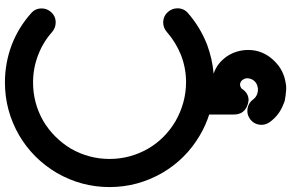

<svg xmlns="http://www.w3.org/2000/svg" viewBox="-226 -613 1187 783"><g transform="rotate(-90 367.5 -221.5)"><path d="M250.5 242.7C250 246.1 250 249 250 252C250 264.2 253.9 274.9 261.2 285.2C279.8 311 304.2 329.6 334 340.8C338.9 343.3 343.8 344.7 348.1 346.2C358.9 348.6 374 350.6 394 352.1H398.9C406.2 352.5 415 351.6 425.8 349.1C457.5 343.3 484.9 329.1 507.8 306.2C532.2 282.7 547.4 254.9 553.2 223.1C554.7 213.9 555.2 204.1 555.2 194.8C554.7 163.6 545.9 135.3 528.8 109.9C510.3 83.5 486.8 65.4 458.5 56.2C498.5 52.7 537.6 43.9 576.2 29.8C624 11.2 667.5 -15.1 706.1 -48.8C718.8 -60.1 725.1 -74.2 725.1 -91.3C725.1 -105.5 720.2 -118.7 710.4 -129.9C700.2 -142.1 687 -148.4 670.9 -149.4H667C652.8 -149.4 640.1 -144.5 628.9 -134.8C601.1 -110.4 569.8 -91.3 535.2 -77.1C499 -63 461.4 -56.2 422.9 -56.2C366.7 -56.6 314 -71.3 265.1 -99.1C218.3 -126.5 180.7 -163.6 152.8 -210.9C125 -259.8 110.8 -312 110.8 -368.2C110.8 -424.3 125 -477.1 152.8 -525.9C181.2 -572.8 218.8 -610.4 265.1 -638.2C313.5 -666 366.2 -680.2 422.9 -680.2C461.4 -680.2 499 -673.3 535.2 -659.2C569.8 -646 601.1 -627 628.9 -602.1C640.1 -592.8 653.3 -587.9 667.5 -587.9H670.4C686 -588.4 699.2 -594.7 710 -606.9C719.7 -618.2 724.6 -630.9 724.6 -645C724.6 -662.6 718.3 -676.8 705.1 -688C667 -722.2 624 -748.5 576.2 -767.1C526.9 -785.6 475.6 -794.9 422.9 -794.9C345.7 -794.9 273.9 -775.4 207 -736.8C143.1 -699.2 92.3 -647.9 54.2 -584C15.6 -517.1 -3.9 -445.3 -3.9 -368.2C-3.9 -291.5 15.6 -219.7 54.2 -152.8C91.8 -88.4 143.1 -37.6 207 0C234.4 16.1 262.7 28.8 292 38.1V140.1C292 167 306.6 187 332 194.8C339.4 197.3 346.2 198.7 352.5 198.7C369.6 198.2 384.3 189.9 396 172.9C397.9 169.4 400.9 167.5 404.8 166L411.1 164.1H416C423.3 164.6 429.7 168.5 434.1 175.8C438 181.2 439.9 187.5 439.9 194.8C439.9 197.3 439.5 199.2 439 201.2C437.5 210 433.1 217.8 426.8 224.1C420.4 230.5 412.1 234.4 402.8 235.8C398.9 237.3 396 237.3 394 236.8C387.7 236.8 383.3 236.3 379.9 234.9C379.4 234.9 377.9 234.4 376 233.9C366.7 230.5 358.9 225.1 353 216.8C343.8 204.1 331.1 196.8 315.4 194.3C312 193.8 309.1 193.8 306.2 193.8C293.9 193.8 283.2 197.8 272.9 205.1C260.3 214.4 252.9 227.1 250.5 242.7Z"/></g></svg>

Font: Nemoy
Style: Bold
Weight: 700
Designer: BSozoo
Foundry: BSozoo
Version: Version 001.000